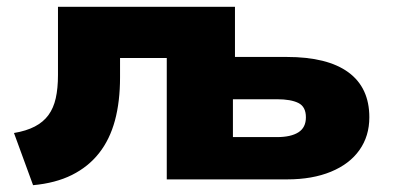

<svg xmlns="http://www.w3.org/2000/svg" viewBox="-20 -526 1154 563"><path d="M77 17 21 -136Q57 -142 82 -155Q107 -168 122 -188.5Q137 -209 143.5 -238Q150 -267 150 -306V-506H669V-359H821Q940 -359 1001.5 -314Q1063 -269 1063 -182Q1063 -127 1034 -86Q1005 -45 950.5 -22.5Q896 0 822 0H469V-356H332V-299Q332 -228 317 -172.5Q302 -117 270.5 -77Q239 -37 191 -13Q143 11 77 17ZM663 -124H792Q833 -124 855 -138Q877 -152 877 -182Q877 -213 855 -224Q833 -235 792 -235H663Z"/></svg>

Font: Nunito Sans 7pt SemiExpanded Black
Style: Regular
Weight: 900
Width: 6
Designer: Vernon Adams
Foundry: Vernon Adams
Version: Version 3.101;gftools[0.9.27]